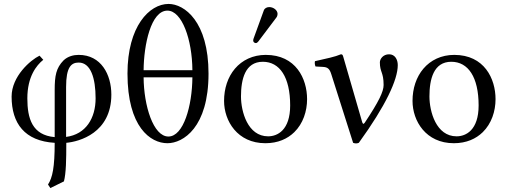

<svg xmlns="http://www.w3.org/2000/svg" viewBox="-20 -718 2580 976"><path d="M466 -218C466 -118 417 -35 316 -22V-276C316 -377 342 -400 380 -400C441 -400 466 -321 466 -218ZM317 8C383 2 546 -42 546 -237C546 -339 494 -439 380 -439C354 -439 325 -432 303 -411C265 -372 258 -333 258 -260V-21C144 -31 119 -115 119 -218C119 -328 165 -386 200 -414L181 -435C135 -413 39 -330 39 -227C39 -90 106 -1 258 8C258 132 247 185 224 220L236 238L305 204C316 162 317 93 317 8Z M958 -361H710C711 -490 747 -664 831 -664C905 -664 957 -517 958 -361ZM958 -325C957 -180 913 -24 836 -24C759 -24 711 -181 710 -325ZM628 -344C628 -72 745 10 831 10C911 10 1040 -70 1040 -344C1040 -609 917 -698 837 -698C739 -698 628 -584 628 -344Z M1349 -682C1336 -682 1325 -676 1321 -665L1269 -522C1268 -519 1267 -515 1267 -512C1267 -505 1273 -499 1281 -499C1285 -499 1290 -503 1293 -507L1385 -629C1389 -634 1391 -642 1391 -647C1391 -667 1369 -682 1349 -682ZM1119 -205C1119 -103 1187 10 1329 10C1393.4 10 1441.8 -12.7 1475.9 -46C1520.7 -89.8 1541 -152.7 1541 -214C1541 -318 1484 -439 1331 -439C1265.2 -439 1210.9 -412 1174.3 -369C1138 -326.4 1119 -268.2 1119 -205ZM1316 -404C1402 -404 1455 -326 1455 -182C1455 -56 1390 -25 1343 -25C1239 -25 1205 -151 1205 -228C1205 -315 1226 -404 1316 -404Z M1664 -341 1775 8C1784.7 11.7 1794.3 12.3 1804 8C1941 -181 2002 -313 2002 -387C2002 -415 1988 -442 1958 -442C1927 -442 1911 -418 1911 -401C1911 -350 1930 -352 1930 -286C1930 -252.5 1906 -202 1834 -94C1827.5 -84.3 1823.5 -89.1 1820.9 -98L1725 -429C1722 -440 1719.5 -442 1713 -442C1682.5 -429 1640.5 -420.5 1581 -407C1579.2 -399 1580 -388 1584 -380L1621 -378C1644.2 -376.7 1655 -370 1664 -341Z M2077 -205C2077 -103 2145 10 2287 10C2351.4 10 2399.8 -12.7 2433.9 -46C2478.7 -89.8 2499 -152.7 2499 -214C2499 -318 2442 -439 2289 -439C2223.2 -439 2168.9 -412 2132.3 -369C2096 -326.4 2077 -268.2 2077 -205ZM2274 -404C2360 -404 2413 -326 2413 -182C2413 -56 2348 -25 2301 -25C2197 -25 2163 -151 2163 -228C2163 -315 2184 -404 2274 -404Z"/></svg>

Font: Libertinus Serif
Style: Regular
Weight: 400
Designer: Philipp H. Poll
Foundry: Khaled Hosny
Version: Version 6.2